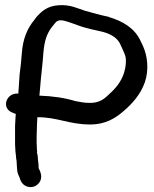

<svg xmlns="http://www.w3.org/2000/svg" viewBox="-20 -711 614 765"><path d="M44 -82C44 -80 45 -78 46 -71C46 -61 48 -44 48 -39C48 -28 51 -18 57 -6L62 8C73 34 101 39 119 31C136 23 151 3 141 -25L136 -37C135 -38 134 -39 134 -41C134 -49 133 -66 131 -77C131 -80 131 -84 130 -91L127 -105L128 -106C128 -107 127 -112 127 -119C127 -128 126 -135 126 -142V-170C126 -177 127 -188 127 -200C127 -215 128 -229 129 -244C211 -244 254 -215 340 -215C401 -215 441 -241 472 -268C506 -297 540 -334 557 -383C574 -432 568 -487 550 -527L540 -548C516 -600 468 -627 414 -643V-644H413C379 -651 352 -659 319 -668C292 -676 261 -694 212 -690C170 -687 147 -667 130 -648H129L117 -632C88 -597 71 -555 67 -499C65 -470 62 -443 58 -413L55 -367C54 -356 54 -349 53 -338C4 -343 -18 -277 33 -261C35 -260 39 -258 43 -257C43 -254 42 -250 42 -246L40 -210V-147C40 -137 40 -128 41 -118C41 -105 44 -91 44 -87ZM140 -363C143 -407 150 -455 153 -502C157 -548 166 -575 185 -601L197 -616C205 -627 214 -634 237 -628C256 -623 271 -617 291 -610C325 -597 358 -592 390 -584C426 -574 450 -558 461 -531L471 -509C473 -504 476 -498 478 -492C485 -475 481 -441 474 -420C462 -384 441 -359 414 -335V-334H413C393 -314 373 -301 339 -301C317 -301 302 -304 281 -308C238 -321 192 -328 137 -330Z"/></svg>

Font: Stray Cat
Style: Blk
Weight: 900
Version: Version 1.0